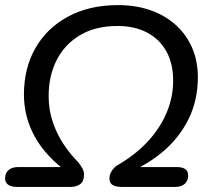

<svg xmlns="http://www.w3.org/2000/svg" viewBox="-21 -734 824 754"><path d="M46 0Q22 0 10.5 -9Q-1 -18 -1 -33Q-1 -55 13 -66.5Q27 -78 50 -78H252L251 -52Q158 -120 115.5 -197.5Q73 -275 73 -363Q73 -466 118 -545Q163 -624 246.5 -669Q330 -714 442 -714Q511 -714 568 -694.5Q625 -675 667.5 -637.5Q710 -600 733 -547.5Q756 -495 756 -430Q756 -341 720 -267.5Q684 -194 620 -139.5Q556 -85 473 -52L474 -78H672Q696 -78 707 -69.5Q718 -61 718 -45Q718 -24 704.5 -12Q691 0 667 0H455Q447 0 436 -2Q425 -4 417 -11Q409 -18 409 -34Q409 -46 414 -56Q419 -66 427.5 -75Q436 -84 447 -89Q517 -131 564 -183.5Q611 -236 635 -295.5Q659 -355 659 -417Q659 -485 632 -533Q605 -581 556 -606.5Q507 -632 441 -632Q354 -632 293.5 -596Q233 -560 201.5 -498Q170 -436 170 -357Q170 -301 187 -252.5Q204 -204 230.5 -165Q257 -126 287 -96Q297 -83 303 -72Q309 -61 309 -48Q309 -22 294 -11Q279 0 257 0Z"/></svg>

Font: Nunito Medium
Style: Italic
Weight: 500
Designer: Vernon Adams
Foundry: Vernon Adams
Version: Version 3.601